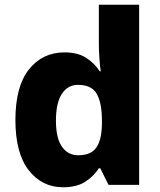

<svg xmlns="http://www.w3.org/2000/svg" viewBox="-20 -780 677 810"><path d="M246 10Q157 10 101 -62Q45 -134 45 -274Q45 -415 102 -487Q159 -559 252 -559Q308 -559 343.5 -536Q379 -513 401 -479H405Q402 -498 399.5 -532.5Q397 -567 397 -598V-760H567V0H438L403 -70H397Q376 -37 340 -13.5Q304 10 246 10ZM310 -125Q364 -125 386.5 -157.5Q409 -190 410 -257V-272Q410 -345 388.5 -383.5Q367 -422 309 -422Q266 -422 241 -384Q216 -346 216 -271Q216 -197 241.5 -161Q267 -125 310 -125Z"/></svg>

Font: Noto Sans Lao Looped ExtraBold
Style: Regular
Weight: 800
Designer: Mark Frömberg, Ben Mitchell
Foundry: The Fontpad Ltd
Version: Version 1.002; ttfautohint (v1.8.4.7-5d5b)